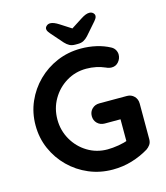

<svg xmlns="http://www.w3.org/2000/svg" viewBox="-130 -995 956 1104"><g transform="rotate(-15 348.0 -443.0)"><path d="M405 10Q329 10 263 -18Q197 -46 147 -95.5Q97 -145 68.5 -210Q40 -275 40 -350Q40 -425 68.5 -490Q97 -555 147 -604.5Q197 -654 263 -682Q329 -710 405 -710Q452 -710 496 -700Q540 -690 577 -670Q592 -662 599.5 -648.5Q607 -635 607 -621Q607 -597 591 -578Q575 -559 550 -559Q542 -559 533.5 -561Q525 -563 517 -567Q492 -578 464 -584Q436 -590 405 -590Q340 -590 286.5 -557.5Q233 -525 201.5 -470.5Q170 -416 170 -350Q170 -285 201.5 -230Q233 -175 286.5 -142.5Q340 -110 405 -110Q435 -110 471 -116Q507 -122 530 -132L521 -102V-273L538 -258H427Q401 -258 383.5 -275Q366 -292 366 -318Q366 -344 383.5 -361Q401 -378 427 -378H591Q617 -378 634 -360.5Q651 -343 651 -317V-105Q651 -85 641.5 -72Q632 -59 620 -51Q574 -23 519.5 -6.5Q465 10 405 10ZM370 -822 454 -876Q471 -887 483 -891.5Q495 -896 505 -896Q519 -896 527.5 -888Q536 -880 536 -871Q536 -864 533 -858Q530 -852 521 -841L458 -769Q445 -755 431 -747.5Q417 -740 397 -740H381Q361 -740 347 -747.5Q333 -755 320 -769L257 -841Q248 -852 245 -858Q242 -864 242 -871Q242 -880 251 -888Q260 -896 273 -896Q293 -896 324 -876L408 -822Z"/></g></svg>

Font: Quicksand Light
Style: Bold
Weight: 700
Version: Version 3.004